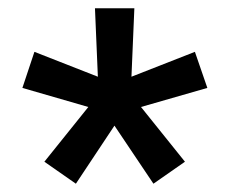

<svg xmlns="http://www.w3.org/2000/svg" viewBox="-20 -767 554 463"><path d="M163 -324 87 -377 193 -509 34 -555 63 -642 216 -582 209 -747H304L297 -582L450 -642L480 -555L320 -509L426 -377L350 -324L256 -464Z"/></svg>

Font: IBM Plex Sans Arabic Medium
Style: Regular
Weight: 500
Designer: Mike Abbink, Paul van der Laan, Pieter van Rosmalen, Wael Morcos, Khajak Apelian
Foundry: Bold Monday
Version: Version 1.1